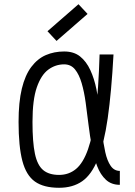

<svg xmlns="http://www.w3.org/2000/svg" viewBox="-20 -876 640 910"><path d="M548 -66V0Q508 0 482 -24Q456 -48 440.5 -88.5Q425 -129 415.5 -180Q406 -231 399.5 -285Q393 -339 386 -390Q379 -441 367 -482Q355 -523 335.5 -547Q316 -571 284 -571Q243 -571 209 -546Q175 -521 154.5 -462Q134 -403 134 -298Q134 -202 145.5 -147.5Q157 -93 184.5 -70Q212 -47 260 -47Q306 -47 340 -75Q374 -103 397 -168Q420 -233 433.5 -343Q447 -453 452 -618H518Q508 -437 490.5 -315.5Q473 -194 443.5 -121Q414 -48 369.5 -17Q325 14 260 14Q187 14 145.5 -15.5Q104 -45 86 -113.5Q68 -182 68 -298Q68 -392 83.5 -456Q99 -520 128.5 -559Q158 -598 197.5 -615Q237 -632 284 -632Q330 -632 359.5 -608.5Q389 -585 408 -544Q427 -503 437 -453Q447 -403 453 -349Q459 -295 464.5 -245Q470 -195 479 -154.5Q488 -114 504.5 -90Q521 -66 548 -66ZM248 -682 205 -728 352 -856 395 -810Z"/></svg>

Font: Victor Mono Light
Style: Regular
Weight: 300
Monospace: yes
Designer: Rune Bjørnerås
Version: Version 1.561;gftools[0.9.30]